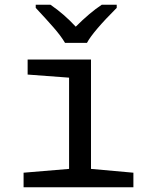

<svg xmlns="http://www.w3.org/2000/svg" viewBox="-20 -786 640 806"><path d="M79 -61 270 -77V-460L96 -473V-536H362V-77L540 -61V0H79ZM130 -753V-766H192Q249 -727 298 -674Q357 -733 407 -766H470V-753Q370 -653 345 -606H253Q236 -635 204.5 -671Q173 -707 130 -753Z"/></svg>

Font: Noto Sans Mono UI
Style: Regular
Weight: 400
Monospace: yes
Designer: Monotype Design team
Foundry: Monotype Imaging Inc.
Version: Version 1.000